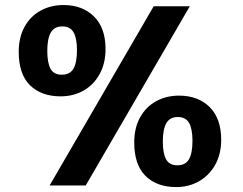

<svg xmlns="http://www.w3.org/2000/svg" viewBox="-20 -737 975 771"><path d="M234.9 -716.8Q311 -716.8 357.4 -670.9Q403.8 -625 403.8 -540Q403.8 -482.9 380.4 -439.9Q356.9 -397 315.9 -373.5Q274.9 -350.1 223.1 -350.1Q146 -350.1 100.6 -394.5Q55.2 -439 55.2 -528.8Q55.2 -586.9 78.6 -629.4Q102.1 -671.9 143.1 -694.3Q184.1 -716.8 234.9 -716.8ZM324.2 7.8H179.2L597.2 -711.9H742.2ZM228 -437Q261.2 -437 275.1 -461.4Q289.1 -485.8 289.1 -536.1Q289.1 -583 275.6 -606.9Q262.2 -630.9 230 -630.9Q197.8 -630.9 183.8 -606Q169.9 -581.1 169.9 -533.2Q169.9 -484.9 182.9 -460.9Q195.8 -437 228 -437ZM699.2 -353Q775.4 -353 821.8 -307.1Q868.2 -261.2 868.2 -175.8Q868.2 -118.7 844.5 -75.9Q820.8 -33.2 779.8 -9.5Q738.8 14.2 687 14.2Q609.9 14.2 564.5 -30.5Q519 -75.2 519 -165Q519 -223.1 542.5 -265.6Q565.9 -308.1 606.9 -330.6Q647.9 -353 699.2 -353ZM691.9 -73.2Q725.1 -73.2 739 -97.7Q752.9 -122.1 752.9 -171.9Q752.9 -218.8 739.5 -242.9Q726.1 -267.1 693.8 -267.1Q661.6 -267.1 647.7 -241.9Q633.8 -216.8 633.8 -168.9Q633.8 -121.1 647 -97.2Q660.2 -73.2 691.9 -73.2Z"/></svg>

Font: Kadwa
Style: Bold
Weight: 700
Designer: Sol Matas
Foundry: Sol Matas
Version: Version 1.001;PS 001.000;hotconv 1.0.70;makeotf.lib2.5.58329